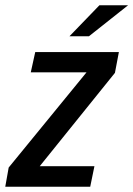

<svg xmlns="http://www.w3.org/2000/svg" viewBox="-46 -710 507 730"><path d="M391 -433 105 -78H313L297 0H-26L-13 -73L283 -435H71L88 -512H406ZM332 -690H441L292 -572H218Z"/></svg>

Font: Decalotype Medium Italic
Style: Regular
Weight: 500
Italic angle: -12°
Designer: Alfredo Marco Pradil
Foundry: Alfredo Marco Pradil
Version: Version 1.0